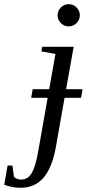

<svg xmlns="http://www.w3.org/2000/svg" viewBox="-127 -682 425 915"><path d="M21.5 -215.8 28.8 -256.8H107.4L137.2 -424.8L70.3 -437L74.2 -459H224.1L188 -256.8H266.6L259.3 -215.8H180.7L139.2 19Q121.6 117.2 80.3 165Q39.1 212.9 -28.8 212.9Q-68.4 212.9 -106.9 198.2L-90.8 106.9H-67.9L-60.5 160.6Q-47.4 173.8 -25.9 173.8Q5.9 173.8 24.2 142.6Q42.5 111.3 54.2 43.9L100.1 -215.8ZM253.4 -608.9Q253.4 -587.4 237.8 -571.8Q222.2 -556.2 200.2 -556.2Q178.7 -556.2 163.1 -571.8Q147.5 -587.4 147.5 -608.9Q147.5 -630.9 163.1 -646.5Q178.7 -662.1 200.2 -662.1Q222.2 -662.1 237.8 -646.5Q253.4 -630.9 253.4 -608.9Z"/></svg>

Font: Liberation Serif
Style: Italic
Weight: 400
Italic angle: -16.333°
Designer: Steve Matteson
Foundry: Ascender Corporation
Version: Version 2.1.5